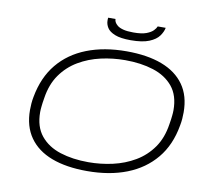

<svg xmlns="http://www.w3.org/2000/svg" viewBox="-92 -974 1214 1092"><g transform="rotate(10 515.5 -428.0)"><path d="M478 12Q358 12 273.5 -20Q189 -52 144 -116Q99 -180 99 -274Q99 -292 100.5 -311.5Q102 -331 106 -351Q127 -466 190.5 -543Q254 -620 354 -659Q454 -698 583 -698Q703 -698 787.5 -666Q872 -634 917 -570.5Q962 -507 962 -412Q962 -394 960.5 -374.5Q959 -355 955 -335Q935 -220 871 -143Q807 -66 707.5 -27Q608 12 478 12ZM477 -39Q548 -39 617 -54.5Q686 -70 744.5 -104.5Q803 -139 842.5 -195Q882 -251 894 -332Q897 -348 898.5 -360.5Q900 -373 901 -382Q902 -391 902.5 -399Q903 -407 903 -414Q903 -499 861 -550Q819 -601 747 -624Q675 -647 584 -647Q513 -647 444 -631.5Q375 -616 316.5 -581.5Q258 -547 218.5 -491Q179 -435 167 -354Q164 -338 162.5 -325.5Q161 -313 160 -304Q159 -295 158.5 -287Q158 -279 158 -272Q158 -188 200 -136.5Q242 -85 314 -62Q386 -39 477 -39ZM594 -764Q535 -764 502.5 -777Q470 -790 457.5 -810Q445 -830 445 -851Q445 -856 445 -860Q445 -864 446 -868H488Q488 -864 489 -860Q490 -856 492 -851Q497 -841 508.5 -831.5Q520 -822 542.5 -816Q565 -810 601 -810Q649 -810 675.5 -820Q702 -830 715 -843.5Q728 -857 732 -868H778Q774 -845 756.5 -820.5Q739 -796 700 -780Q661 -764 594 -764Z"/></g></svg>

Font: Archivo Expanded Thin
Style: Italic
Weight: 250
Width: 7
Italic angle: -10°
Designer: Hector Gatti
Foundry: Omnibus-Type
Version: Version 2.001